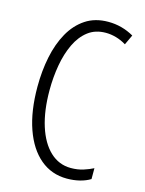

<svg xmlns="http://www.w3.org/2000/svg" viewBox="-112 -859 656 870"><g transform="rotate(15 215.5 -423.5)"><path d="M289 -740Q240 -740 206 -714Q172 -688 150.5 -643Q129 -598 119 -541Q109 -484 109 -423Q109 -327 131.5 -256Q154 -185 195.5 -146Q237 -107 293 -107Q325 -107 351.5 -115.5Q378 -124 397 -134V-83Q376 -70 348 -63Q320 -56 288 -56Q216 -56 163 -100.5Q110 -145 81 -227.5Q52 -310 52 -424Q52 -498 65.5 -564Q79 -630 107.5 -681Q136 -732 180.5 -761.5Q225 -791 287 -791Q351 -791 407 -759L385 -712Q362 -726 337.5 -733Q313 -740 289 -740Z"/></g></svg>

Font: Noto Sans Malayalam UI ExtraCondensed Light
Style: Regular
Weight: 300
Width: 2
Designer: Jelle Bosma - Monotype Design Team
Foundry: Monotype Imaging Inc.
Version: Version 2.104; ttfautohint (v1.8.4.7-5d5b)